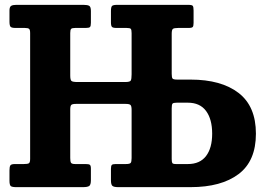

<svg xmlns="http://www.w3.org/2000/svg" viewBox="-20 -770 1089 790"><path d="M269 -634V-459.5Q269 -441 274.2 -436.8Q279.5 -432.5 299 -432.5H495Q514.5 -432.5 518 -438.5Q521.5 -444.5 521.5 -464V-633.5Q521.5 -647.5 518.2 -651.2Q515 -655 501 -655H459.5Q445 -655 440.8 -659.2Q436.5 -663.5 436.5 -678V-724.5Q436.5 -741 441 -745.5Q445.5 -750 461.5 -750H755Q770 -750 773.2 -745.8Q776.5 -741.5 776.5 -726.5V-676Q776.5 -663 773 -659Q769.5 -655 756 -655H713.5Q696.5 -655 691.5 -651.2Q686.5 -647.5 686.5 -631V-466.5Q686.5 -451 690 -446.8Q693.5 -442.5 709.5 -442.5H764Q890.5 -442.5 961.8 -387.5Q1033 -332.5 1033 -220Q1033 -107.5 961.8 -53.8Q890.5 0 764 0H466.5Q449 0 442.8 -5Q436.5 -10 436.5 -28.5V-75Q436.5 -87 439.8 -91Q443 -95 455 -95H497Q513.5 -95 517.5 -99.5Q521.5 -104 521.5 -119.5V-318Q521.5 -334 516.8 -338.2Q512 -342.5 497 -342.5H292.5Q277.5 -342.5 273.2 -338.2Q269 -334 269 -319V-120Q269 -105.5 272.2 -100.2Q275.5 -95 290 -95H332.5Q345 -95 349.5 -92Q354 -89 354 -76V-29Q354 -9.5 347 -4.8Q340 0 321.5 0H46.5Q29.5 0 24.2 -4.5Q19 -9 19 -27V-68.5Q19 -83.5 22.5 -89.2Q26 -95 41 -95H77.5Q93 -95 98.5 -98Q104 -101 104 -116V-634Q104 -647.5 99.8 -651.2Q95.5 -655 82 -655H44Q28 -655 23.5 -659.8Q19 -664.5 19 -681.5V-726.5Q19 -741.5 25.8 -745.8Q32.5 -750 46.5 -750H324Q340 -750 347 -746Q354 -742 354 -725V-676.5Q354 -662.5 350.2 -658.8Q346.5 -655 333 -655H289.5Q276.5 -655 272.8 -651.2Q269 -647.5 269 -634ZM753 -95Q802.5 -95 827.8 -128Q853 -161 853 -220Q853 -279.5 827.8 -313.5Q802.5 -347.5 753 -347.5H707.5Q693 -347.5 689.8 -343.5Q686.5 -339.5 686.5 -324.5V-116Q686.5 -103.5 689 -99.2Q691.5 -95 704.5 -95Z"/></svg>

Font: Besley* Narrow
Style: Bold
Weight: 700
Width: 4
Designer: Owen Earl
Foundry: indestructible type*
Version: Version 3.000; ttfautohint (v1.8.3)